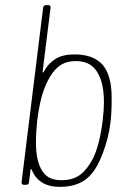

<svg xmlns="http://www.w3.org/2000/svg" viewBox="-20 -720 498 748"><path d="M415 -332Q415 -278 410 -240Q403 -182 380 -122Q353 -50 314 -21Q275 8 213 8Q130 8 103 -60Q103 -62 101.5 -62Q100 -62 99 -59L93 -10Q93 -6 90 -3Q87 0 82 0H73Q64 0 64 -10L148 -690Q150 -700 159 -700H168Q173 -700 175.5 -697Q178 -694 177 -690L146 -441Q146 -438 147.5 -437.5Q149 -437 150 -440Q168 -473 196 -490.5Q224 -508 270 -508Q337 -508 372.5 -475Q408 -442 414 -368Q415 -357 415 -332ZM380 -250Q385 -292 385 -321Q385 -370 374 -406Q362 -443 338.5 -462.5Q315 -482 275 -482Q236 -482 210 -462Q184 -442 165 -403Q137 -349 125 -250Q120 -202 120 -167Q120 -129 126 -100Q136 -59 157.5 -38.5Q179 -18 219 -18Q264 -18 292 -39Q320 -60 342 -102Q368 -155 380 -250Z"/></svg>

Font: Barlow Semi Condensed Thin
Style: Italic
Weight: 250
Width: 4
Italic angle: -7°
Designer: Jeremy Tribby
Foundry: Tribby Type
Version: Version 1.408